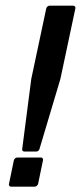

<svg xmlns="http://www.w3.org/2000/svg" viewBox="-20 -660 291 689"><path d="M29.8 -85Q30.8 -88.9 34.4 -91.8Q38.1 -94.7 42 -94.7H127Q130.9 -94.7 133.1 -91.8Q135.3 -88.9 134.3 -85L116.7 0Q115.7 3.9 112.1 6.8Q108.4 9.8 104.5 9.8H19.5Q15.6 9.8 13.4 6.8Q11.2 3.9 12.2 0ZM67.4 -116.2Q63.5 -116.2 61.3 -118.7Q59.1 -121.1 59.6 -125L92.3 -377L146 -629.9Q147 -633.8 150.4 -636.7Q153.8 -639.6 157.7 -639.6H242.7Q246.6 -639.6 249 -636.7Q251.5 -633.8 250.5 -629.9L196.8 -377L121.6 -125Q120.6 -121.1 117.2 -118.7Q113.8 -116.2 109.9 -116.2Z"/></svg>

Font: Fibel Nord
Style: Bold Italic
Weight: 700
Designer: Peter Wiegel
Foundry: Peter Wioegel
Version: Version 000.000